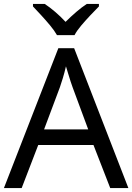

<svg xmlns="http://www.w3.org/2000/svg" viewBox="-20 -964 679 984"><path d="M545 0 459 -221H176L91 0H0L279 -717H360L638 0ZM352 -517Q349 -525 342 -546Q335 -567 328.5 -589.5Q322 -612 318 -624Q311 -593 302 -563.5Q293 -534 287 -517L206 -301H432ZM272 -784Q259 -807 237 -833.5Q215 -860 191 -886Q167 -912 149 -931V-944H209Q235 -927 263 -903Q291 -879 316 -852Q343 -879 371 -903Q399 -927 425 -944H487V-931Q468 -912 443.5 -886Q419 -860 396.5 -833.5Q374 -807 362 -784Z"/></svg>

Font: Noto Sans Ogham
Style: Regular
Weight: 400
Designer: Monotype Design Team
Foundry: Monotype Imaging Inc.
Version: Version 2.001; ttfautohint (v1.8.4.7-5d5b)